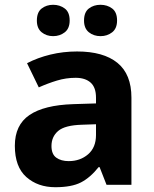

<svg xmlns="http://www.w3.org/2000/svg" viewBox="-20 -772 644 802"><path d="M302 -557Q412 -557 470.5 -509.5Q529 -462 529 -364V0H425L396 -74H392Q357 -30 318 -10Q279 10 211 10Q138 10 90 -32.5Q42 -75 42 -163Q42 -250 103 -291.5Q164 -333 286 -337L381 -340V-364Q381 -407 358.5 -427Q336 -447 296 -447Q256 -447 218 -435.5Q180 -424 142 -407L93 -508Q137 -531 190.5 -544Q244 -557 302 -557ZM323 -251Q251 -249 223 -225Q195 -201 195 -162Q195 -128 215 -113.5Q235 -99 267 -99Q315 -99 348 -127.5Q381 -156 381 -208V-253ZM134 -686Q134 -721 154 -736.5Q174 -752 201.9 -752Q229.8 -752 250.4 -736.6Q271 -721.2 271 -686.4Q271 -653 250.4 -637Q229.8 -621 201.9 -621Q174 -621 154 -637.2Q134 -653.5 134 -686ZM331 -686Q331 -721 351.1 -736.5Q371.3 -752 399.6 -752Q428 -752 448.5 -736.6Q469 -721.2 469 -686.4Q469 -653 448.4 -637Q427.9 -621 400 -621Q371.5 -621 351.2 -637.2Q331 -653.5 331 -686Z"/></svg>

Font: Noto Sans Tangsa
Style: Regular
Weight: 400
Designer: David Williams
Foundry: Google LLC
Version: Version 1.504